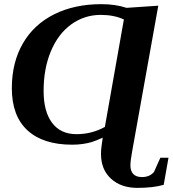

<svg xmlns="http://www.w3.org/2000/svg" viewBox="-20 -682 826 918"><path d="M461.9 -610.8Q383.8 -610.8 321 -565.7Q258.3 -520.5 223.4 -437.3Q188.5 -354 188.5 -247.1Q188.5 -148.4 229.2 -94.5Q270 -40.5 345.7 -40.5Q418.9 -40.5 481.4 -75.2L572.3 -588.9Q525.4 -610.8 461.9 -610.8ZM471.2 -23.9Q437 -8.3 418.2 -2.7Q399.4 2.9 376 6.3Q352.5 9.8 325.2 9.8Q185.5 9.8 111.1 -59.1Q36.6 -127.9 36.6 -259.8Q36.6 -383.3 89.4 -474.4Q142.1 -565.4 239.3 -613.8Q336.4 -662.1 464.4 -662.1Q532.2 -662.1 585 -644.5L736.8 -654.8L611.8 42Q603.5 86.9 603.5 109.4Q603.5 135.3 617.2 149.9Q630.9 164.6 658.7 164.6Q695.8 164.6 716.3 140.1L746.6 72.3H785.6L762.7 201.7Q712.4 216.3 636.7 216.3Q558.6 216.3 510.7 172.4Q462.9 128.4 462.9 54.7Q462.9 45.9 463.6 34.2Q464.4 22.5 471.2 -23.9Z"/></svg>

Font: Tinos
Style: Bold Italic
Weight: 700
Italic angle: -16.333°
Designer: Steve Matteson
Foundry: Monotype Imaging Inc.
Version: Version 1.23